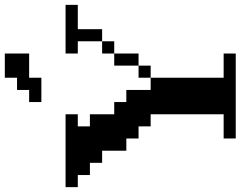

<svg xmlns="http://www.w3.org/2000/svg" viewBox="-120 -870 990 790"><g transform="rotate(-90 375.0 -475.0)"><path d="M549.8 -49.8V0H200.2V-49.8H299.8V-350.1H250V-399.9H200.2V-450.2H149.9V-549.8H100.1V-600.1H49.8V-649.9H0V-700.2H299.8V-649.9H250V-600.1H299.8V-500H350.1V-450.2H399.9V-350.1H450.2V-49.8ZM500 -350.1H450.2V-399.9H500V-500H549.8V-549.8H600.1V-649.9H549.8V-700.2H750V-649.9H649.9V-549.8H600.1V-500H549.8V-399.9H500ZM350.1 -850.1V-799.8H450.2V-850.1H549.8V-950.2H450.2V-899.9H399.9V-850.1Z"/></g></svg>

Font: Redaction 50
Style: Bold
Weight: 700
Designer: Jeremy Mickel / Forest Young
Foundry: MCKL
Version: Version 2.001;hotconv 1.0.113;makeotfexe 2.5.65598 DEVELOPME